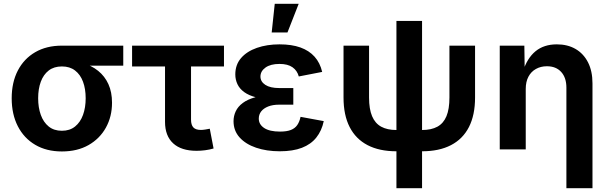

<svg xmlns="http://www.w3.org/2000/svg" viewBox="-20 -786 3202 1010"><path d="M305.7 10.7Q224.6 10.7 165.3 -24.2Q106 -59.1 73.7 -122.1Q41.5 -185.1 41.5 -269Q41.5 -352.5 73.7 -414.8Q106 -477.1 165.3 -511.5Q224.6 -545.9 305.7 -545.9H628.4V-440.4H390.1L305.7 -436.5Q263.7 -436.5 236.1 -415Q208.5 -393.6 194.6 -356Q180.7 -318.4 180.7 -269Q180.7 -220.2 194.6 -181.6Q208.5 -143.1 236.1 -120.6Q263.7 -98.1 305.7 -98.1Q347.2 -98.1 375 -120.6Q402.8 -143.1 416.7 -181.6Q430.7 -220.2 430.7 -269Q430.7 -318.4 416.7 -356Q402.8 -393.6 375 -415Q347.2 -436.5 305.7 -436.5V-469.7Q364.3 -469.7 412.8 -455.6Q461.4 -441.4 496.3 -413.3Q531.2 -385.3 550.3 -343.3Q569.3 -301.3 569.3 -245.6Q569.3 -172.9 537.1 -114.7Q504.9 -56.6 445.8 -22.9Q386.7 10.7 305.7 10.7Z M1014.2 7.3Q933.6 7.3 890.9 -32Q848.1 -71.3 848.1 -145V-436.5H674.8V-545.9H1158.2V-436.5H984.9V-156.7Q984.9 -128.9 997.1 -115.7Q1009.3 -102.5 1037.1 -102.5Q1045.9 -102.5 1060.5 -104.7Q1075.2 -106.9 1083.5 -108.9L1103.5 -4.9Q1081.5 1.5 1058.6 4.4Q1035.6 7.3 1014.2 7.3Z M1451.7 9.8Q1382.3 9.8 1327.1 -9Q1272 -27.8 1240.2 -63.2Q1208.5 -98.6 1208.5 -148.4Q1208.5 -175.8 1220 -200.4Q1231.4 -225.1 1256.8 -244.1Q1282.2 -263.2 1322.8 -274.4Q1363.3 -285.6 1420.9 -285.6H1522.9V-235.4H1448.7Q1414.6 -235.4 1390.6 -225.8Q1366.7 -216.3 1354 -200Q1341.3 -183.6 1341.3 -162.1Q1341.3 -131.3 1369.9 -112.5Q1398.4 -93.8 1453.1 -93.8Q1488.3 -93.8 1510 -102.3Q1531.7 -110.8 1543.7 -128.2Q1555.7 -145.5 1561 -171.4L1683.1 -148.9Q1672.4 -98.1 1644 -62.5Q1615.7 -26.9 1568.1 -8.5Q1520.5 9.8 1451.7 9.8ZM1420.9 -264.2Q1366.2 -264.2 1327.6 -273.9Q1289.1 -283.7 1264.6 -301.5Q1240.2 -319.3 1229 -343.3Q1217.8 -367.2 1217.8 -394.5Q1217.8 -445.3 1248 -480.5Q1278.3 -515.6 1331.3 -534.2Q1384.3 -552.7 1450.7 -552.7Q1514.2 -552.7 1560.1 -536.4Q1606 -520 1634.8 -487.8Q1663.6 -455.6 1674.8 -407.7L1551.8 -383.8Q1543.5 -414.6 1518.8 -432.1Q1494.1 -449.7 1450.2 -449.7Q1403.3 -449.7 1376.7 -430.7Q1350.1 -411.6 1350.1 -383.3Q1350.1 -356.4 1375.7 -339.6Q1401.4 -322.8 1448.7 -322.8H1522.9V-264.2ZM1409.2 -615.2 1425.3 -766.1H1551.3L1492.2 -615.2Z M2065.4 9.8Q1975.6 9.8 1913.6 -22.5Q1851.6 -54.7 1819.3 -117.7Q1787.1 -180.7 1787.1 -272.9V-545.9H1921.4V-272.9Q1921.4 -212.4 1937.3 -174.8Q1953.1 -137.2 1985.1 -119.6Q2017.1 -102.1 2065.4 -102.1H2200.2Q2249 -102.1 2281 -119.6Q2313 -137.2 2328.6 -174.8Q2344.2 -212.4 2344.2 -272.9V-545.9H2479V-272.9Q2479 -180.7 2446.8 -117.7Q2414.6 -54.7 2352.3 -22.5Q2290 9.8 2200.2 9.8ZM2065.4 204.1V-675.8H2200.2V204.1Z M2745.6 -317.9V0H2608.9V-545.9H2738.3L2740.2 -410.2H2731Q2752.9 -480 2797.1 -516.4Q2841.3 -552.7 2909.2 -552.7Q2965.8 -552.7 3007.8 -528.3Q3049.8 -503.9 3073.2 -458Q3096.7 -412.1 3096.7 -347.2V204.1H2959.5V-324.7Q2959.5 -377.4 2932.1 -407.5Q2904.8 -437.5 2856.9 -437.5Q2824.7 -437.5 2799.3 -423.3Q2773.9 -409.2 2759.8 -382.6Q2745.6 -356 2745.6 -317.9Z"/></svg>

Font: Inter Cardless
Style: Bold
Weight: 700
Designer: Rasmus Andersson
Foundry: rsms
Version: Version 4.001;git-9221beed3